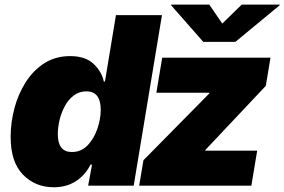

<svg xmlns="http://www.w3.org/2000/svg" viewBox="-20 -792 1213 819"><path d="M209 6.8Q130.9 6.8 78.1 -46.9Q25.4 -100.6 25.4 -208Q25.4 -270 41.7 -331.1Q58.1 -392.1 90.3 -442.4Q122.6 -492.7 169.9 -522.7Q217.3 -552.7 279.3 -552.7Q344.2 -552.7 379.2 -519.5Q414.1 -486.3 422.9 -444.3H427.7L474.6 -727.5H670.9L550.3 0H356L372.6 -89.8H366.2Q342.3 -43.5 302.5 -18.3Q262.7 6.8 209 6.8ZM286.1 -143.6Q326.7 -143.6 354 -172.4Q381.3 -201.2 395.5 -243.2Q409.7 -285.2 409.7 -323.7Q409.7 -402.3 348.6 -402.3Q317.9 -402.3 294.9 -385Q272 -367.7 256.8 -339.8Q241.7 -312 234.1 -280.3Q226.6 -248.5 226.6 -219.7Q226.6 -143.6 286.1 -143.6ZM573.7 0 591.8 -108.4 873 -393.6 873.5 -396.5H647L671.9 -545.9H1133.8L1113.8 -425.8L856 -152.3L855.5 -149.4H1077.1L1052.2 0ZM872.6 -772.5 928.2 -691.4 1011.2 -772.5H1173.3L1172.9 -769.5L983.9 -613.3H847.2L710 -769.5L710.4 -772.5Z"/></svg>

Font: Inter Black
Style: Italic
Weight: 900
Italic angle: -9.39999°
Designer: Rasmus Andersson
Foundry: rsms
Version: Version 4.000;git-a52131595